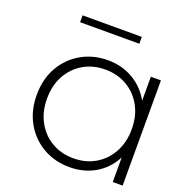

<svg xmlns="http://www.w3.org/2000/svg" viewBox="-125 -787 834 895"><g transform="rotate(20 291.5 -339.0)"><path d="M317 4Q244 4 185.5 -29.5Q127 -63 93 -123Q59 -183 59 -261Q59 -340 93 -399.5Q127 -459 185.5 -492.5Q244 -526 317 -526Q386 -526 441.5 -494Q497 -462 530 -403Q530 -403 530 -402V-522H580V0H531V-123Q531 -122 530 -120Q498 -60 442.5 -28Q387 4 317 4ZM320 -41Q380 -41 427.5 -68.5Q475 -96 502.5 -146Q530 -196 530 -261Q530 -327 502.5 -376.5Q475 -426 427.5 -453.5Q380 -481 320 -481Q260 -481 212.5 -453.5Q165 -426 137.5 -376.5Q110 -327 110 -261Q110 -196 137.5 -146Q165 -96 212.5 -68.5Q260 -41 320 -41ZM133 -648V-682H427V-648Z"/></g></svg>

Font: Montserrat Z Light
Style: Regular
Weight: 300
Designer: Julieta Ulanovsky
Foundry: Julieta Ulanovsky
Version: Version 8.000